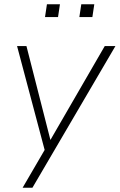

<svg xmlns="http://www.w3.org/2000/svg" viewBox="-20 -700 561 900"><path d="M86 180 195 -7 192 13 60 -484H104L224 -14H199L471 -484H521L132 180ZM352 -620 361 -680H422L413 -620ZM191 -620 200 -680H261L252 -620Z"/></svg>

Font: Nunito Sans 12pt ExtraLight 12pt ExtraLight
Style: Italic
Weight: 250
Italic angle: -9°
Version: Version 3.101;gftools[0.9.27]